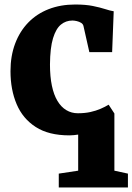

<svg xmlns="http://www.w3.org/2000/svg" viewBox="-20 -589 587 851"><path d="M240.5 242V180.5L326.5 167.5V7.5Q317 9 307.2 10Q297.5 11 287.5 11Q196 11 138.5 -26Q81 -63 53.8 -127.2Q26.5 -191.5 26.5 -273.5Q26.5 -341 47 -395.5Q67.5 -450 105.2 -489Q143 -528 195.8 -548.5Q248.5 -569 313 -569Q359.5 -569 391.5 -562.5Q423.5 -556 445.8 -548.8Q468 -541.5 484 -539L477 -358H376L350 -473.5Q348 -482.5 339.5 -487.8Q331 -493 320.2 -495.5Q309.5 -498 301 -498Q272 -498 250 -480Q228 -462 215 -419.5Q202 -377 201.5 -303Q201.5 -249.5 210 -209Q218.5 -168.5 234.8 -141.5Q251 -114.5 274 -100.8Q297 -87 325 -87Q356 -87 380.8 -92.5Q405.5 -98 425.8 -106.8Q446 -115.5 461.5 -125L487 -86V167.5L547 180.5V242Z"/></svg>

Font: Merriweather 20pt Black
Style: Regular
Weight: 900
Version: Version 2.100